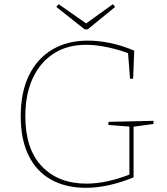

<svg xmlns="http://www.w3.org/2000/svg" viewBox="-20 -892 799 917"><path d="M390 5Q295 5 225 -33.5Q155 -72 117 -148.5Q79 -225 79 -337Q79 -452 118.5 -532.5Q158 -613 230 -655.5Q302 -698 400 -698Q450 -698 506.5 -686.5Q563 -675 621 -650L616 -516H601L591 -646L595 -637Q547 -655 492.5 -666.5Q438 -678 390 -678Q302 -678 237 -636.5Q172 -595 136.5 -518.5Q101 -442 101 -337Q101 -180 180 -97.5Q259 -15 393 -15Q442 -15 494.5 -26.5Q547 -38 603 -60L598 -51V-294L605 -287L498 -295V-310L713 -315V-300L611 -286L618 -294V-45Q557 -20 500 -7.5Q443 5 390 5ZM519 -872 530 -859 399 -752H384L249 -859L260 -872L396 -777H387Z"/></svg>

Font: Bitter Thin Thin
Style: Regular
Weight: 250
Version: Version 2.002